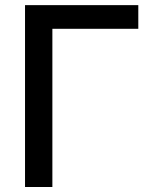

<svg xmlns="http://www.w3.org/2000/svg" viewBox="-20 -748 617 768"><path d="M533.2 -727.5Q533.2 -704.1 533.2 -632.8Q447.3 -632.8 189.5 -632.8Q189.5 -474.6 189.5 0Q162.1 0 80.1 0Q80.1 -181.6 80.1 -727.5Q193.4 -727.5 533.2 -727.5Z"/></svg>

Font: DeepSea
Style: Medium
Weight: 500
Designer: Stem
Version: Version 3.019;git-0a5106e0b